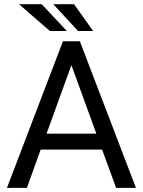

<svg xmlns="http://www.w3.org/2000/svg" viewBox="-20 -911 692 931"><path d="M475.1 -185.5H177.2L110.4 0H13.7L285.2 -710.9H367.2L639.2 0H543ZM205.6 -262.7H447.3L326.2 -595.2ZM304.2 -760.7H221.7L72.3 -890.6H182.1ZM431.6 -760.7H358.4L238.3 -890.6H338.9Z"/></svg>

Font: Roboto
Style: Regular
Weight: 400
Designer: Google
Version: Version 2.001047; 2015